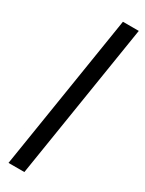

<svg xmlns="http://www.w3.org/2000/svg" viewBox="-222 -741 680 902"><g transform="rotate(30 117.5 -289.5)"><path d="M15 132H101L235 -711H149Z"/></g></svg>

Font: Asimov Pro
Style: BdObl
Weight: 700
Designer: Google
Version: Version 2.000980; 2014